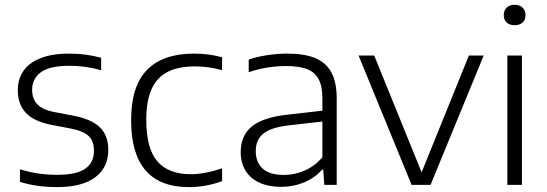

<svg xmlns="http://www.w3.org/2000/svg" viewBox="-20 -774 2292 804"><path d="M63.5 -12.5V-65Q105 -52.5 142 -47.2Q179 -42 220.5 -42Q300 -42 336.8 -67.5Q373.5 -93 373.5 -142Q373.5 -182.5 351.5 -204Q329.5 -225.5 275 -236L196 -251Q122 -265.5 88.2 -301.5Q54.5 -337.5 54.5 -396.5Q54.5 -442 77.5 -476.2Q100.5 -510.5 148.8 -530Q197 -549.5 269.5 -549.5Q341 -549.5 403.5 -532V-480Q367.5 -490 336.5 -494.2Q305.5 -498.5 270.5 -498.5Q188 -498.5 151.2 -471.5Q114.5 -444.5 114.5 -398Q114.5 -361 135.8 -337.8Q157 -314.5 209 -304.5L288 -289.5Q364.5 -274.5 399 -240.2Q433.5 -206 433.5 -146Q433.5 -73 379 -31.8Q324.5 9.5 219 9.5Q133 9.5 63.5 -12.5Z M529 -270.5Q529 -413.5 595.8 -481.5Q662.5 -549.5 792 -549.5Q857 -549.5 910 -534V-480Q853.5 -496 797 -496Q727.5 -496 682.5 -473.2Q637.5 -450.5 615 -401.2Q592.5 -352 592.5 -272.5Q592.5 -152 639 -98.2Q685.5 -44.5 779 -44.5Q838.5 -44.5 910 -69.5V-15.5Q842 9.5 771 9.5Q529 9.5 529 -270.5Z M1390 -361V0H1338L1333.5 -63.5H1328.5Q1300 -30 1254.2 -10.8Q1208.5 8.5 1157 8.5Q1104.5 8.5 1066.5 -9Q1028.5 -26.5 1008.2 -59.2Q988 -92 988 -137Q988 -206.5 1035 -244.8Q1082 -283 1185.5 -294L1330 -310.5V-362.5Q1330 -415 1313 -444.5Q1296 -474 1262.8 -485.8Q1229.5 -497.5 1177 -497.5Q1141 -497.5 1100.5 -491.2Q1060 -485 1021.5 -471.5V-524.5Q1055.5 -536.5 1098.8 -543Q1142 -549.5 1183 -549.5Q1252.5 -549.5 1297.8 -531.8Q1343 -514 1366.5 -472.8Q1390 -431.5 1390 -361ZM1330 -115V-265L1188.5 -249Q1115.5 -240.5 1083.2 -214.8Q1051 -189 1051 -142Q1051 -93.5 1080.5 -67.5Q1110 -41.5 1168.5 -41.5Q1214 -41.5 1255.8 -59.8Q1297.5 -78 1330 -115Z M1943.5 -541.5H2005.5L1783 0H1703.5L1481.5 -541.5H1547L1745.5 -52.5Z M2104.5 0V-541.5H2165.5V0ZM2089.5 -710.5Q2089.5 -730.5 2101.8 -742.2Q2114 -754 2135 -754Q2156 -754 2168.2 -742.2Q2180.5 -730.5 2180.5 -710.5Q2180.5 -691 2168.5 -679.8Q2156.5 -668.5 2135 -668.5Q2113.5 -668.5 2101.5 -679.8Q2089.5 -691 2089.5 -710.5Z"/></svg>

Font: Encode Sans Semi Expanded Light
Style: Regular
Weight: 300
Width: 6
Designer: Multiple Designers
Foundry: Impallari Type
Version: Version 2.000